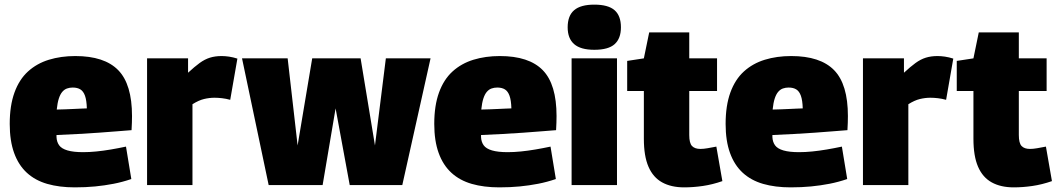

<svg xmlns="http://www.w3.org/2000/svg" viewBox="-20 -799 4569 829"><path d="M303 10Q236 10 184 -5Q132 -20 96 -53Q60 -86 41 -138.5Q22 -191 22 -264Q22 -343 42.5 -399.5Q63 -456 101 -490.5Q139 -525 191 -541Q243 -557 305 -557Q431 -557 490.5 -496Q550 -435 550 -298Q550 -287 549.5 -269.5Q549 -252 548 -237Q521 -235 484.5 -232Q448 -229 405.5 -226Q363 -223 317 -220.5Q271 -218 224 -216Q224 -214 224 -212Q224 -210 224 -207Q225 -186 235.5 -171.5Q246 -157 271.5 -149.5Q297 -142 339 -142Q366 -142 396 -145Q426 -148 458.5 -153.5Q491 -159 524 -166L547 -26Q509 -13 470.5 -5.5Q432 2 391 6Q350 10 303 10ZM225 -326Q243 -326 261 -327Q279 -328 296.5 -328.5Q314 -329 329 -330Q344 -331 355 -331Q354 -366 347 -385.5Q340 -405 327 -413Q314 -421 294 -421Q281 -421 269.5 -417Q258 -413 249 -402.5Q240 -392 234 -373.5Q228 -355 225 -326Z M792 -547V-485Q820 -511 842 -527Q864 -543 886.5 -550Q909 -557 937 -557Q952 -557 969 -554.5Q986 -552 1005 -546L974 -368Q956 -373 938.5 -375Q921 -377 906 -377Q884 -377 861 -371.5Q838 -366 811 -349V0H615V-547Z M1140 0 1025 -547H1222L1265 -171L1328 -547H1537L1599 -171L1646 -547H1839L1717 0H1490L1429 -331L1373 0Z M2136 10Q2069 10 2017 -5Q1965 -20 1929 -53Q1893 -86 1874 -138.5Q1855 -191 1855 -264Q1855 -343 1875.5 -399.5Q1896 -456 1934 -490.5Q1972 -525 2024 -541Q2076 -557 2138 -557Q2264 -557 2323.5 -496Q2383 -435 2383 -298Q2383 -287 2382.5 -269.5Q2382 -252 2381 -237Q2354 -235 2317.5 -232Q2281 -229 2238.5 -226Q2196 -223 2150 -220.5Q2104 -218 2057 -216Q2057 -214 2057 -212Q2057 -210 2057 -207Q2058 -186 2068.5 -171.5Q2079 -157 2104.5 -149.5Q2130 -142 2172 -142Q2199 -142 2229 -145Q2259 -148 2291.5 -153.5Q2324 -159 2357 -166L2380 -26Q2342 -13 2303.5 -5.5Q2265 2 2224 6Q2183 10 2136 10ZM2058 -326Q2076 -326 2094 -327Q2112 -328 2129.5 -328.5Q2147 -329 2162 -330Q2177 -331 2188 -331Q2187 -366 2180 -385.5Q2173 -405 2160 -413Q2147 -421 2127 -421Q2114 -421 2102.5 -417Q2091 -413 2082 -402.5Q2073 -392 2067 -373.5Q2061 -355 2058 -326Z M2546 -584Q2487 -584 2459 -608.5Q2431 -633 2431 -681Q2431 -731 2459 -755Q2487 -779 2546 -779Q2606 -779 2633.5 -755Q2661 -731 2661 -681Q2661 -633 2634 -608.5Q2607 -584 2546 -584ZM2448 0V-547H2644V0Z M2934 10Q2878 10 2839 -11.5Q2800 -33 2780 -79Q2760 -125 2760 -200V-406H2688V-536L2760 -547L2783 -659H2956V-547H3076V-406H2956V-216Q2956 -181 2968 -168.5Q2980 -156 3004 -156Q3018 -156 3035 -159Q3052 -162 3073 -166L3099 -17Q3056 -2 3014.5 4Q2973 10 2934 10Z M3394 10Q3327 10 3275 -5Q3223 -20 3187 -53Q3151 -86 3132 -138.5Q3113 -191 3113 -264Q3113 -343 3133.5 -399.5Q3154 -456 3192 -490.5Q3230 -525 3282 -541Q3334 -557 3396 -557Q3522 -557 3581.5 -496Q3641 -435 3641 -298Q3641 -287 3640.5 -269.5Q3640 -252 3639 -237Q3612 -235 3575.5 -232Q3539 -229 3496.5 -226Q3454 -223 3408 -220.5Q3362 -218 3315 -216Q3315 -214 3315 -212Q3315 -210 3315 -207Q3316 -186 3326.5 -171.5Q3337 -157 3362.5 -149.5Q3388 -142 3430 -142Q3457 -142 3487 -145Q3517 -148 3549.5 -153.5Q3582 -159 3615 -166L3638 -26Q3600 -13 3561.5 -5.5Q3523 2 3482 6Q3441 10 3394 10ZM3316 -326Q3334 -326 3352 -327Q3370 -328 3387.5 -328.5Q3405 -329 3420 -330Q3435 -331 3446 -331Q3445 -366 3438 -385.5Q3431 -405 3418 -413Q3405 -421 3385 -421Q3372 -421 3360.5 -417Q3349 -413 3340 -402.5Q3331 -392 3325 -373.5Q3319 -355 3316 -326Z M3883 -547V-485Q3911 -511 3933 -527Q3955 -543 3977.5 -550Q4000 -557 4028 -557Q4043 -557 4060 -554.5Q4077 -552 4096 -546L4065 -368Q4047 -373 4029.5 -375Q4012 -377 3997 -377Q3975 -377 3952 -371.5Q3929 -366 3902 -349V0H3706V-547Z M4357 10Q4301 10 4262 -11.5Q4223 -33 4203 -79Q4183 -125 4183 -200V-406H4111V-536L4183 -547L4206 -659H4379V-547H4499V-406H4379V-216Q4379 -181 4391 -168.5Q4403 -156 4427 -156Q4441 -156 4458 -159Q4475 -162 4496 -166L4522 -17Q4479 -2 4437.5 4Q4396 10 4357 10Z"/></svg>

Font: Georama ExtraBold
Style: Regular
Weight: 800
Designer: Jean-Baptiste Levee
Foundry: Production Type
Version: Version 1.001